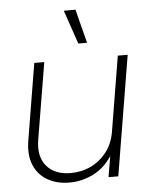

<svg xmlns="http://www.w3.org/2000/svg" viewBox="-53 -771 635 823"><g transform="rotate(-5 265.0 -360.0)"><path d="M212.9 8.3Q158.2 8.3 118.4 -14.9Q78.6 -38.1 60.5 -81.3Q42.5 -124.5 52.2 -185.1L106.9 -515.6H149.9L95.2 -187Q83 -114.7 118.2 -73.2Q153.3 -31.7 222.2 -31.7Q268.6 -31.7 308.8 -51Q349.1 -70.3 376.7 -106.2Q404.3 -142.1 412.6 -190.9L466.3 -515.6H508.8L423.3 0H381.3L396.5 -89.8Q363.8 -40 315.4 -15.9Q267.1 8.3 212.9 8.3ZM302.2 -582 252.4 -727.5H302.7L339.8 -582Z"/></g></svg>

Font: Inter Display ExtraLight
Style: Italic
Weight: 200
Italic angle: -9.39999°
Designer: Rasmus Andersson
Foundry: rsms
Version: Version 4.000;git-a52131595